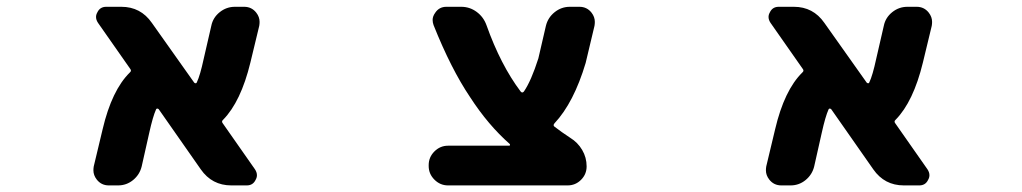

<svg xmlns="http://www.w3.org/2000/svg" viewBox="-20 -569 3040 571"><path d="M668 -17.6Q610.4 -17.6 577.1 -65.4L452.1 -244.1Q450.2 -246.1 447.8 -246.1Q445.3 -246.1 444.3 -244.1Q434.6 -222.7 423.8 -173.8L401.4 -74.2Q395.5 -49.8 376 -33.7Q356.4 -17.6 331.1 -17.6H303.7Q281.2 -17.6 267.6 -35.2Q257.8 -47.9 257.8 -62.5Q257.8 -68.4 258.8 -74.2L285.2 -184.6Q312.5 -300.8 366.2 -353.5Q372.1 -358.4 367.2 -364.3L271.5 -501Q265.6 -509.8 265.6 -518.6Q265.6 -525.4 269.5 -532.2Q277.3 -548.8 295.9 -548.8H340.8Q398.4 -548.8 431.6 -501L557.6 -323.2Q559.6 -321.3 562 -321.3Q564.5 -321.3 565.4 -324.2Q575.2 -344.7 585.9 -394.5L608.4 -492.2Q613.3 -516.6 633.3 -532.7Q653.3 -548.8 678.7 -548.8H706.1Q728.5 -548.8 742.2 -531.2Q752 -518.6 752 -503.9Q752 -498 751 -492.2L724.6 -382.8Q696.3 -266.6 643.6 -212.9Q637.7 -208 642.6 -202.1L738.3 -65.4Q744.1 -56.6 744.1 -47.9Q744.1 -41 740.2 -34.2Q732.4 -17.6 713.9 -17.6Z M1312.5 -17.6Q1289.1 -17.6 1272 -34.7Q1254.9 -51.8 1254.9 -75.2V-78.1Q1254.9 -101.6 1272 -118.7Q1289.1 -135.7 1312.5 -135.7H1494.1Q1496.1 -135.7 1496.6 -137.2Q1497.1 -138.7 1496.1 -140.6Q1431.6 -197.3 1377.9 -280.3Q1321.3 -364.3 1269.5 -494.1Q1266.6 -502 1266.6 -509.8Q1266.6 -520.5 1274.4 -531.2Q1286.1 -548.8 1307.6 -548.8H1351.6Q1377 -548.8 1397.5 -533.7Q1418 -518.6 1426.8 -494.1Q1468.8 -376 1528.3 -296.9Q1533.2 -291 1538.1 -296.9Q1559.6 -328.1 1581.1 -395.5L1603.5 -492.2Q1609.4 -516.6 1629.4 -532.7Q1649.4 -548.8 1674.8 -548.8H1703.1Q1725.6 -548.8 1739.3 -531.2Q1749 -518.6 1749 -503.9Q1749 -498 1748 -492.2L1721.7 -381.8Q1686.5 -263.7 1628.9 -202.1Q1624 -196.3 1628.9 -192.4Q1650.4 -175.8 1675.8 -159.2Q1698.2 -145.5 1711.4 -123Q1724.6 -100.6 1724.6 -74.2Q1724.6 -50.8 1708 -34.2Q1691.4 -17.6 1668 -17.6Z M2668 -17.6Q2610.4 -17.6 2577.1 -65.4L2452.1 -244.1Q2450.2 -246.1 2447.8 -246.1Q2445.3 -246.1 2444.3 -244.1Q2434.6 -222.7 2423.8 -173.8L2401.4 -74.2Q2395.5 -49.8 2376 -33.7Q2356.4 -17.6 2331.1 -17.6H2303.7Q2281.2 -17.6 2267.6 -35.2Q2257.8 -47.9 2257.8 -62.5Q2257.8 -68.4 2258.8 -74.2L2285.2 -184.6Q2312.5 -300.8 2366.2 -353.5Q2372.1 -358.4 2367.2 -364.3L2271.5 -501Q2265.6 -509.8 2265.6 -518.6Q2265.6 -525.4 2269.5 -532.2Q2277.3 -548.8 2295.9 -548.8H2340.8Q2398.4 -548.8 2431.6 -501L2557.6 -323.2Q2559.6 -321.3 2562 -321.3Q2564.5 -321.3 2565.4 -324.2Q2575.2 -344.7 2585.9 -394.5L2608.4 -492.2Q2613.3 -516.6 2633.3 -532.7Q2653.3 -548.8 2678.7 -548.8H2706.1Q2728.5 -548.8 2742.2 -531.2Q2752 -518.6 2752 -503.9Q2752 -498 2751 -492.2L2724.6 -382.8Q2696.3 -266.6 2643.6 -212.9Q2637.7 -208 2642.6 -202.1L2738.3 -65.4Q2744.1 -56.6 2744.1 -47.9Q2744.1 -41 2740.2 -34.2Q2732.4 -17.6 2713.9 -17.6Z"/></svg>

Font: Rounded Mgen+ 1m bold
Style: Bold
Weight: 700
Designer: [Source Han Sans]
Ryoko NISHIZUKA  (kana & ideographs); Paul D. Hunt (Latin, Greek & Cyrillic); Wenlong ZHANG  (bopomofo
Version: Version 1.059.20150602